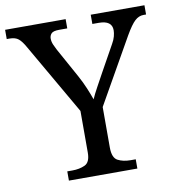

<svg xmlns="http://www.w3.org/2000/svg" viewBox="-85 -787 794 859"><g transform="rotate(-10 311.5 -357.0)"><path d="M159 0V-42H182Q215 -42 239.5 -53.5Q264 -65 264 -109V-298L79 -619Q63 -648 48.5 -660Q34 -672 8 -672H-5V-714H270V-672H233Q206 -672 197.5 -662.5Q189 -653 189 -640Q189 -626 195 -612Q201 -598 207 -587L281 -453Q298 -422 310.5 -392Q323 -362 331 -339Q340 -360 357 -391Q374 -422 391 -453L455 -568Q465 -585 469 -600.5Q473 -616 473 -628Q473 -672 413 -672H384V-714H628V-672H616Q595 -672 577 -655.5Q559 -639 533 -594L365 -298V-114Q365 -67 389 -54.5Q413 -42 447 -42H470V0Z"/></g></svg>

Font: Noto Serif Old Uyghur
Style: Regular
Weight: 400
Designer: Lewis McGuffie
Foundry: Google LLC
Version: Version 1.003; ttfautohint (v1.8.4.7-5d5b)